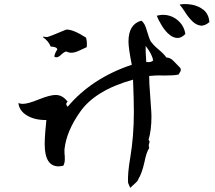

<svg xmlns="http://www.w3.org/2000/svg" viewBox="-20 -820 1040 928"><path d="M610 88Q608 84 605 78Q602 72 599 63Q596 21 610 -61Q618 -109 622.5 -163.5Q627 -218 627 -279Q627 -308 626 -347Q625 -386 623 -435Q440 -384 367 -279Q302 -187 292 -101Q291 -98 292 -74Q293 -71 293 -67.5Q293 -64 293 -60Q295 -35 286 -19Q273 -16 263 -16Q196 -16 196 -124Q196 -148 199 -185Q201 -208 202.5 -222Q204 -236 204 -240Q149 -239 111 -261.5Q73 -284 69 -322Q78 -318 91 -318Q115 -318 169 -340Q224 -362 251 -361Q284 -360 307 -328Q302 -325 301 -321Q298 -314 307 -304Q423 -442 617 -507Q609 -547 605 -575Q601 -603 601 -619Q601 -703 663 -720Q680 -709 689 -674Q695 -654 700 -640Q705 -626 709 -619Q714 -612 723 -602.5Q732 -593 745 -582Q773 -559 784 -542Q792 -542 801.5 -538Q811 -534 820 -524L851 -492Q854 -488 854 -482Q854 -477 849.5 -470.5Q845 -464 844 -460Q831 -457 813.5 -456Q796 -455 773 -455Q748 -456 730 -455Q712 -454 703 -453Q701 -453 701 -453Q701 -438 702 -414Q703 -390 706 -356Q708 -323 710 -298Q712 -273 712 -256Q712 -224 708.5 -196Q705 -168 698 -144Q703 -139 703 -135Q703 -133 701 -127Q699 -121 699 -115Q699 -112 701 -104Q688 -86 678 -36Q666 18 649 45Q648 53 632 67Q614 83 610 88ZM252 -543Q249 -543 243 -545Q242 -558 257 -581Q255 -594 225 -595Q215 -621 187 -641Q187 -644 196 -642Q201 -641 204 -641Q207 -641 208 -641Q217 -642 300 -677Q332 -679 396 -638Q402 -614 399 -592L362 -575Q341 -565 323 -565Q314 -565 300 -571Q291 -570 276 -556Q263 -543 252 -543ZM802 -650Q780 -667 762.5 -695.5Q745 -724 738 -744Q771 -753 800.5 -743.5Q830 -734 850.5 -711Q871 -688 876 -656Q857 -636 838 -636.5Q819 -637 802 -650ZM992 -713Q968 -693 948 -696.5Q928 -700 911 -716Q892 -734 876.5 -758.5Q861 -783 848 -798Q874 -803 906.5 -797.5Q939 -792 964 -772Q989 -752 992 -713ZM687 -520Q713 -518 720 -528Q716 -557 684 -598Q683 -573 687 -520Z"/></svg>

Font: Yuji Hentaigana Akari
Style: Regular
Weight: 400
Designer: Kataoka Yuji
Foundry: Kinuta Font Factory
Version: Version 3.002